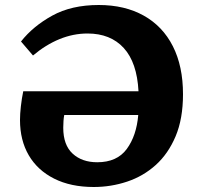

<svg xmlns="http://www.w3.org/2000/svg" viewBox="-20 -734 807 768"><path d="M355 14Q263 14 196.5 -19.5Q130 -53 95 -113Q60 -173 60 -254Q60 -278 63.5 -309Q67 -340 73 -369H534Q528 -484 475 -542Q422 -600 330 -600Q273 -600 218 -577.5Q163 -555 112 -512L64 -568Q112 -629 189 -671.5Q266 -714 375 -714Q479 -714 555 -671.5Q631 -629 671.5 -549Q712 -469 712 -357Q712 -259 682.5 -189Q653 -119 603 -74Q553 -29 488.5 -7.5Q424 14 355 14ZM369 -85Q448 -85 487 -138Q526 -191 533 -274H237Q235 -265 234 -250.5Q233 -236 233 -223Q233 -154 270.5 -119.5Q308 -85 369 -85Z"/></svg>

Font: Literata 7pt
Style: Bold
Weight: 700
Designer: Latin by Veronika Burian and Jose Scaglione. Greek by Irene Vlachou. Cyrillic by Vera Evstafieva.
Foundry: TypeTogether
Version: Version 3.002